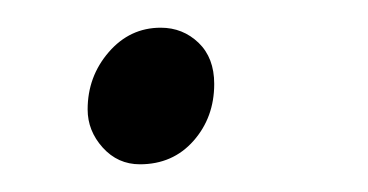

<svg xmlns="http://www.w3.org/2000/svg" viewBox="-20 -112 268 140"><path d="M43.9 -32.2Q43.9 -56.2 59.3 -74Q74.7 -91.8 97.2 -91.8Q113.3 -91.8 124.8 -80.8Q136.2 -69.8 136.2 -50.8Q136.2 -26.4 121.1 -9.3Q106 7.8 82 7.8Q65.9 7.8 54.9 -4.4Q43.9 -16.6 43.9 -32.2Z"/></svg>

Font: Dihjauti S
Style: Italic
Weight: 400
Italic angle: -9°
Designer: T. Christopher White
Version: Version 3.0.0